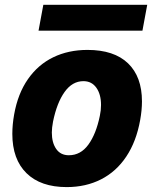

<svg xmlns="http://www.w3.org/2000/svg" viewBox="-20 -767 640 802"><path d="M31.5 -208Q31.5 -246 39 -288.5Q54.5 -376 96.8 -436.5Q139 -497 202.5 -527.8Q266 -558.5 345.5 -558.5Q456.5 -558.5 514.8 -502.5Q573 -446.5 573 -343.5Q573 -307 565.5 -265.5Q549.5 -176 507.5 -113Q465.5 -50 402 -17.8Q338.5 14.5 258.5 14.5Q150 14.5 90.8 -43.5Q31.5 -101.5 31.5 -208ZM397 -283Q402 -306 402 -328.5Q402 -373 382.5 -400.5Q363 -428 328.5 -428Q282 -428 249.8 -382.8Q217.5 -337.5 201.5 -259Q196.5 -232.5 196.5 -213.5Q196.5 -171 214.8 -144.8Q233 -118.5 267.5 -118.5Q317 -118.5 349.2 -163Q381.5 -207.5 397 -283ZM161 -747H595L575 -639H141Z"/></svg>

Font: JuliaMono Black
Style: Italic
Weight: 900
Italic angle: -9°
Monospace: yes
Designer: cormullion
Foundry: corm
Version: Version 0.057; ttfautohint (v1.8.4)